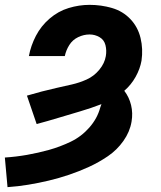

<svg xmlns="http://www.w3.org/2000/svg" viewBox="-67 -558 663 791"><path d="M-36 213Q7 210 49.5 203Q92 196 134 186Q176 176 217.5 162Q259 148 299.5 129.5Q340 111 377.5 85.5Q415 60 441.5 22.5Q468 -15 475 -57Q481 -92 473 -125Q465 -158 445 -184Q473 -208 491.5 -241Q510 -274 516 -308Q523 -356 512 -401.5Q501 -447 470 -479.5Q439 -512 394.5 -525Q350 -538 302 -538Q259 -538 216 -525Q173 -512 137.5 -481.5Q102 -451 81 -410.5Q60 -370 52 -327H200Q205 -351 218.5 -372.5Q232 -394 255 -405Q278 -416 302 -416Q324 -416 343 -405Q362 -394 367.5 -372Q373 -350 369 -327Q364 -297 342 -270.5Q320 -244 290 -230.5Q260 -217 229 -210Q198 -203 167 -196Q136 -189 105 -181Q74 -173 44 -164L84 -47Q129 -59 173.5 -72.5Q218 -86 262.5 -99Q307 -112 351 -129L346 -115Q334 -70 301 -32.5Q268 5 224 26Q180 47 135 59.5Q90 72 44.5 80Q-1 88 -47 91Z"/></svg>

Font: Iosevka Sparkle Heavy
Style: Italic
Weight: 900
Italic angle: -9°
Designer: Belleve Invis
Foundry: Belleve Invis
Version: Version 4.5.0; ttfautohint (v1.8.3)